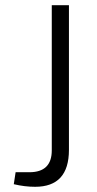

<svg xmlns="http://www.w3.org/2000/svg" viewBox="-20 -710 374 738"><path d="M245 -690V-134Q245 8 115 8Q75 8 33 -2L40 -48H93Q179 -48 179 -132V-690Z"/></svg>

Font: Exo 2.0 Light
Style: Regular
Weight: 300
Designer: Natanael Gama
Version: Version 1.001;PS 001.001;hotconv 1.0.70;makeotf.lib2.5.58329